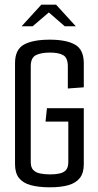

<svg xmlns="http://www.w3.org/2000/svg" viewBox="-20 -794 417 818"><path d="M193 4Q145 4 111.5 -5Q78 -14 61 -35.5Q44 -57 44 -94V-525Q44 -583 82 -604Q120 -625 192 -625Q262 -625 299.5 -604Q337 -583 337 -524V-422L269 -417V-511Q269 -547 250 -558.5Q231 -570 193 -570Q155 -570 133 -559Q111 -548 111 -512V-104Q111 -81 121.5 -70Q132 -59 150.5 -55Q169 -51 194 -51Q217 -51 234.5 -55Q252 -59 261.5 -70Q271 -81 271 -104V-276H174L180 -333H337V-94Q337 -57 320 -35.5Q303 -14 271 -5Q239 4 193 4ZM72 -682 156 -774H219L303 -682H256L188 -741L119 -682Z"/></svg>

Font: Smooch Sans Thin Medium
Style: Regular
Weight: 500
Version: Version 1.010